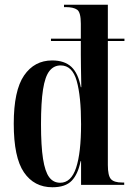

<svg xmlns="http://www.w3.org/2000/svg" viewBox="-20 -780 557 810"><path d="M201 10Q124 10 81 -53Q38 -116 38 -258Q38 -398 81.5 -461.5Q125 -525 200 -525Q252 -525 281 -498Q310 -471 321 -412H323Q322 -458 321.5 -498Q321 -538 321 -550V-607H195V-617H321V-680Q321 -728 305.5 -739Q290 -750 257 -750H250V-760H435V-617H505V-607H435V-84Q435 -39 448 -24.5Q461 -10 495 -10H504V0H322V-100H320Q309 -45 282.5 -17.5Q256 10 201 10ZM234 -9Q280 -9 301 -72Q322 -135 322 -256Q322 -374 303.5 -439Q285 -504 236 -504Q207 -504 188.5 -480.5Q170 -457 161.5 -402.5Q153 -348 153 -256Q153 -164 161.5 -110Q170 -56 187.5 -32.5Q205 -9 234 -9Z"/></svg>

Font: Noto Serif Display ExtraCondensed SemiBold
Style: Regular
Weight: 600
Width: 2
Designer: Monotype Design Team
Foundry: Monotype Imaging Inc.
Version: Version 2.009